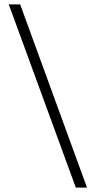

<svg xmlns="http://www.w3.org/2000/svg" viewBox="-20 -776 437 876"><path d="M326 80 20 -756H72L377 80Z"/></svg>

Font: Madhuban Light
Style: Regular
Weight: 300
Designer: jaikishan Patel
Foundry: MagicType
Version: Version 1.000